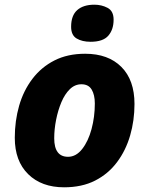

<svg xmlns="http://www.w3.org/2000/svg" viewBox="-20 -788 635 818"><path d="M253 10Q157 10 100 -46Q43 -102 43 -201Q43 -273 61.5 -337.5Q80 -402 118 -452Q156 -502 212 -530.5Q268 -559 343 -559Q441 -559 497 -503Q553 -447 553 -345Q553 -275 534.5 -211Q516 -147 478.5 -97Q441 -47 385 -18.5Q329 10 253 10ZM270 -120Q304 -120 330 -153Q356 -186 370 -238Q384 -290 384 -347Q384 -384 370.5 -406.5Q357 -429 327 -429Q299 -429 277.5 -408Q256 -387 241.5 -352.5Q227 -318 219 -277.5Q211 -237 211 -199Q211 -120 270 -120ZM366 -610Q330 -610 306.5 -624Q283 -638 283 -674Q283 -722 309 -745Q335 -768 382 -768Q413 -768 438.5 -754.5Q464 -741 464 -704Q464 -662 441.5 -636Q419 -610 366 -610Z"/></svg>

Font: Noto Sans ExtraBold
Style: Italic
Weight: 800
Italic angle: -12°
Designer: Monotype Design Team
Foundry: Monotype Imaging Inc.
Version: Version 2.013; ttfautohint (v1.8.4.7-5d5b)